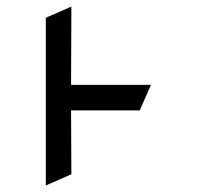

<svg xmlns="http://www.w3.org/2000/svg" viewBox="-20 -567 602 587"><path d="M441.4 -307.6 407.2 -229.5H197.3L198.2 -34.2L120.1 0V-512.7L198.2 -546.9L197.3 -307.6Z"/></svg>

Font: NovaMono
Style: Regular
Weight: 400
Monospace: yes
Version: Version 1.2